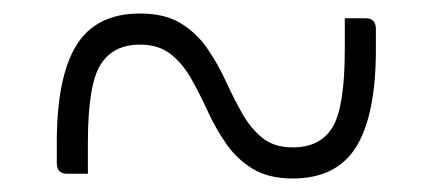

<svg xmlns="http://www.w3.org/2000/svg" viewBox="-20 -442 640 284"><path d="M413 -178Q377 -178 353.5 -192.5Q330 -207 314.5 -229.5Q299 -252 287.5 -277Q276 -302 263.5 -324.5Q251 -347 233 -361.5Q215 -376 187 -376Q147 -376 128.5 -346Q110 -316 110 -231V-185H79Q64 -185 64 -201V-231Q64 -328 93 -375Q122 -422 187 -422Q224 -422 247.5 -407.5Q271 -393 286.5 -370.5Q302 -348 313.5 -323Q325 -298 337.5 -275.5Q350 -253 367.5 -238.5Q385 -224 413 -224Q454 -224 472 -254Q490 -284 490 -369V-415H521Q536 -415 536 -399V-369Q536 -272 507 -225Q478 -178 413 -178Z"/></svg>

Font: Recursive Mn Lnr St Lt
Style: Regular
Weight: 300
Monospace: yes
Version: Version 1.079;hotconv 1.0.112;makeotfexe 2.5.65598; ttfautoh